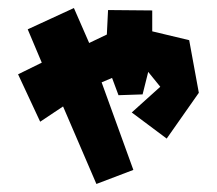

<svg xmlns="http://www.w3.org/2000/svg" viewBox="-20 -431 540 478"><path d="M49 -358 84 -275 25 -246 80 -128 137 -166 220 27 312 -8 233 -226 259 -237 275 -194 335 -196 349 -252 379 -215 308 -151 395 -86 475 -200 451 -331 359 -353V-405L249 -406L246 -345L202 -324L164 -411Z"/></svg>

Font: Super Mario
Style: Regular
Weight: 400
Version: Version 1.0